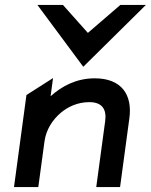

<svg xmlns="http://www.w3.org/2000/svg" viewBox="-20 -762 614 782"><path d="M319.2 -490 574.3 -742H470.3L337.9 -628L236.3 -742H132.3ZM507 -281C519.7 -375 475.9 -443 365.9 -443C290.9 -443 231.6 -411 186 -370L196 -444L87.7 -375L37 0H136L161.2 -186C167.8 -235 195.2 -275 226.8 -302C255.1 -326 294.8 -346 343.8 -346C395.8 -346 414.9 -317 408.4 -269L372 0H469Z"/></svg>

Font: Charger
Style: ExBdIt
Weight: 400
Designer: Jasper
Foundry: Cannot Into Space Fonts
Version: Version 0.99